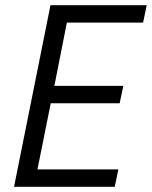

<svg xmlns="http://www.w3.org/2000/svg" viewBox="-20 -718 584 738"><path d="M34 0 174 -698H544L530 -631H237L189 -388H454L440 -321H175L124 -67H435L421 0Z"/></svg>

Font: IBM Plex Sans Cond
Style: Italic
Weight: 400
Width: 3
Italic angle: -11°
Designer: Mike Abbink, Paul van der Laan, Pieter van Rosmalen
Foundry: Bold Monday
Version: Version 1.3